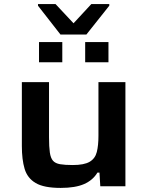

<svg xmlns="http://www.w3.org/2000/svg" viewBox="-20 -912 721 940"><path d="M277 8Q195 8 154.5 -16Q114 -40 100.5 -85.5Q87 -131 87 -197V-510H220V-240Q220 -193 224 -165.5Q228 -138 239.5 -125Q251 -112 274.5 -108Q298 -104 336 -104Q392 -104 419 -120Q446 -136 454 -168Q462 -200 462 -247V-510H594V0H471L467 -67H457Q435 -30 392 -11Q349 8 277 8ZM171 -607V-706H285V-607ZM397 -607V-706H511V-607ZM276 -743 166 -884V-892H252L340 -798L427 -892H515V-884L403 -743Z"/></svg>

Font: Saira Expanded SemiBold
Style: Regular
Weight: 600
Width: 7
Designer: Hector Gatti with collaboration of the Omnibus-Type team
Foundry: Omnibus-Type
Version: Version 1.100; ttfautohint (v1.8.3)